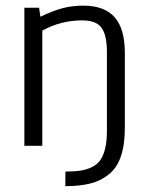

<svg xmlns="http://www.w3.org/2000/svg" viewBox="-20 -508 518 669"><path d="M352.5 -52.7V-326.2Q352.5 -385.7 333.7 -411.4Q314.9 -437 266.6 -437Q192.4 -437 127.4 -401.4V0H64.9V-481H116.2L120.6 -449.7Q168.5 -472.2 200.7 -480.2Q232.9 -488.3 270 -488.3Q344.2 -488.3 379.6 -447.8Q415 -407.2 415 -323.7V-62.5Q415 -2.9 400.9 37.6Q386.7 78.1 358.4 100.3Q330.1 122.6 293.9 131.6Q257.8 140.6 207.5 140.6L208 89.8Q239.3 89.8 260.7 86.4Q282.2 83 300.8 74Q319.3 64.9 330.1 49.1Q340.8 33.2 346.7 8.1Q352.5 -17.1 352.5 -52.7Z"/></svg>

Font: Anaheim
Style: Regular
Weight: 400
Designer: vernon adams
Foundry: vernon adams
Version: Version 1.002; ttfautohint (v0.93.5-3d13) -l 8 -r 50 -G 200 